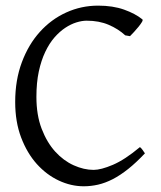

<svg xmlns="http://www.w3.org/2000/svg" viewBox="-20 -650 576 685"><path d="M497.1 -103Q465.8 -69.8 437.3 -47.1Q408.7 -24.4 382.1 -10.7Q355.5 2.9 329.8 8.8Q304.2 14.6 278.8 14.6Q233.4 14.6 189.7 -5.9Q146 -26.4 111.3 -64.9Q76.7 -103.5 55.4 -159.4Q34.2 -215.3 34.2 -286.1Q34.2 -364.3 57.9 -427.7Q81.5 -491.2 122.1 -536.1Q162.6 -581.1 216.3 -605.5Q270 -629.9 330.1 -629.9Q382.8 -629.9 422.6 -615.7Q462.4 -601.6 487.8 -581.1Q490.7 -578.6 486.3 -571.3Q481.9 -564 474.4 -554.7Q466.8 -545.4 458.3 -536.1Q449.7 -526.9 443.8 -521L426.8 -523.9Q401.9 -546.9 367.7 -561.5Q333.5 -576.2 289.1 -576.2Q272.5 -576.2 252.7 -570.1Q232.9 -564 212.9 -550.8Q192.9 -537.6 174.3 -516.4Q155.8 -495.1 141.4 -464.8Q127 -434.6 118.4 -394.8Q109.9 -355 109.9 -304.2Q109.9 -239.3 128.7 -190.4Q147.5 -141.6 177 -109.1Q206.5 -76.7 242.9 -60.3Q279.3 -43.9 314 -43.9Q340.3 -43.9 382.8 -62Q425.3 -80.1 479 -125Q481.4 -124 484.1 -120.8Q486.8 -117.7 489.3 -114.3Q491.7 -110.8 493.7 -107.7Q495.6 -104.5 497.1 -103Z"/></svg>

Font: Gentium Unicode
Style: Regular
Weight: 400
Version: Version 1.009